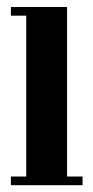

<svg xmlns="http://www.w3.org/2000/svg" viewBox="-20 -544 273 564"><path d="M12 0V-25.5H57V-498H12V-523.5H177V-25.5H222.5V0Z"/></svg>

Font: Imbue 50pt
Style: Bold
Weight: 700
Designer: Tyler Finck
Foundry: Etcetera Type Company
Version: Version 1.102; ttfautohint (v1.8.3)